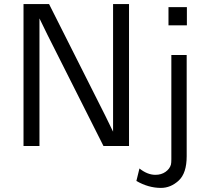

<svg xmlns="http://www.w3.org/2000/svg" viewBox="-20 -714 1015 939"><path d="M647 171 662 110Q701 141 740 141Q769 141 789.5 126.5Q810 112 816 91Q818 82 818 65V-445H893V50Q893 133 854 169Q815 205 767 205Q706 205 647 171ZM804 -590V-679H894V-590ZM95 0V-694H220L494 -150L533 -70V-694H611V0H486L212 -544L173 -624V0Z"/></svg>

Font: CMU Sans Serif
Style: Medium
Weight: 500
Version: Version 0.7.0